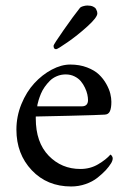

<svg xmlns="http://www.w3.org/2000/svg" viewBox="-20 -674 470 702"><path d="M40 -200.2Q40 -248.5 58.3 -293.5Q76.7 -338.4 105.5 -369.6Q134.3 -400.9 169.2 -419.4Q204.1 -438 236.8 -438Q271 -438 298.3 -427.5Q325.7 -417 341.8 -401.6Q357.9 -386.2 368.7 -366.9Q379.4 -347.7 383.3 -331.5Q387.2 -315.4 387.2 -301.8Q387.2 -278.8 381.8 -267.1Q376.5 -255.4 362.8 -254.9Q342.8 -253.4 233.4 -250.7Q124 -248 110.8 -248V-241.2Q110.8 -153.3 158 -104.7Q205.1 -56.2 273.9 -56.2Q310.1 -56.2 339.1 -73.5Q368.2 -90.8 383.8 -108.9Q384.3 -108.9 386.2 -107.2Q388.2 -105.5 390.1 -102.1Q392.1 -98.6 392.1 -95.2Q392.1 -86.9 386.2 -77.1Q378.4 -64.5 366.5 -51.5Q354.5 -38.6 336.4 -24.2Q318.4 -9.8 293 -1Q267.6 7.8 240.2 7.8Q152.3 7.8 96.2 -51.5Q40 -110.8 40 -200.2ZM116.2 -285.2H278.8Q301.8 -285.2 301.8 -308.1Q301.8 -317.4 299.3 -328.9Q296.9 -340.3 290.5 -353.5Q284.2 -366.7 275.4 -377.2Q266.6 -387.7 252.2 -394.8Q237.8 -401.9 220.2 -401.9Q203.1 -401.9 188 -395.5Q172.9 -389.2 162.4 -378.7Q151.9 -368.2 143.3 -356Q134.8 -343.8 129.6 -331.3Q124.5 -318.8 121.3 -308.3Q118.2 -297.9 116.9 -291.5Q115.7 -285.2 116.2 -285.2ZM175.8 -506.8Q175.8 -511.2 212.4 -563.7Q249 -616.2 272.9 -646Q273.9 -647 277.1 -648.7Q280.3 -650.4 286.9 -652.1Q293.5 -653.8 299.8 -653.8Q312 -653.8 320.1 -650.1Q328.1 -646.5 331.1 -640.9Q334 -635.3 335 -631.8Q335.9 -628.4 335.9 -625Q335.9 -610.4 300 -577.9Q264.2 -545.4 227.3 -519.8Q190.4 -494.1 185.1 -494.1Q175.8 -494.1 175.8 -506.8Z"/></svg>

Font: Crimson
Style: Roman
Weight: 400
Version: Version 0.8